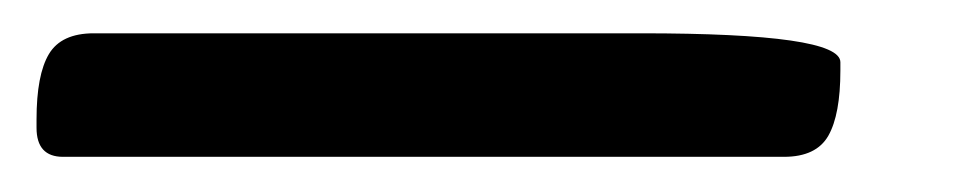

<svg xmlns="http://www.w3.org/2000/svg" viewBox="-20 20 576 113"><path d="M35.2 39.6H357.4Q474.6 39.6 474.6 56.6V61.5Q474.6 87.4 467.5 99.9Q460.4 112.3 441.4 112.3H17.1Q1.5 112.3 1.5 95.2V90.3Q1.5 64 8.8 51.8Q16.1 39.6 35.2 39.6Z"/></svg>

Font: Averia Serif Libre
Style: Bold Italic
Weight: 700
Italic angle: -6.90001°
Version: Version 1.002